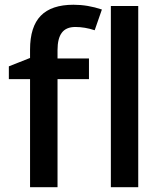

<svg xmlns="http://www.w3.org/2000/svg" viewBox="-20 -785 682 805"><path d="M353 -540V-453.1H221.2V0H106V-453.1H17.1V-506.8L106 -542V-577.1Q106 -672.9 150.9 -719Q195.8 -765.1 288.1 -765.1Q348.1 -765.1 407.2 -745.1L377 -658.2Q335.4 -671.9 295.9 -671.9Q257.3 -671.9 239.3 -647.9Q221.2 -624 221.2 -575.2V-540ZM559.6 -759.8V0H444.8V-759.8Z"/></svg>

Font: Open Sans
Style: SemiBold
Weight: 600
Foundry: Ascender Corporation
Version: Version 1.10